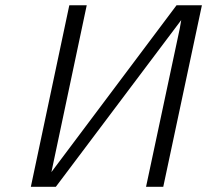

<svg xmlns="http://www.w3.org/2000/svg" viewBox="-20 -715 793 735"><path d="M98.1 0 245.1 -693.8 246.1 -694.8H312L176.8 -56.2L655.8 -694.8H752.9L605 0H539.1L668 -605L673.8 -638.2L193.8 0Z"/></svg>

Font: CMU Bright
Style: Oblique
Weight: 500
Italic angle: -12°
Version: Version 0.7.0